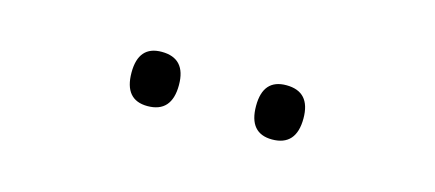

<svg xmlns="http://www.w3.org/2000/svg" viewBox="-25 -818 628 277"><g transform="rotate(15 289.0 -679.5)"><path d="M160.2 -680.2C160.2 -652.8 171.9 -639.2 194.8 -639.2C218.8 -639.2 231 -652.8 231 -680.2C231 -707 218.8 -720.2 194.8 -720.2C171.9 -720.2 160.2 -707 160.2 -680.2ZM346.2 -680.2C346.2 -652.8 357.9 -639.2 380.9 -639.2C404.8 -639.2 417 -652.8 417 -680.2C417 -707 404.8 -720.2 380.9 -720.2C357.9 -720.2 346.2 -707 346.2 -680.2Z"/></g></svg>

Font: Noto Reveo Sans
Style: Regular
Weight: 300
Designer: Monotype Design Team
Foundry: Monotype Imaging Inc.
Version: Version 2.007